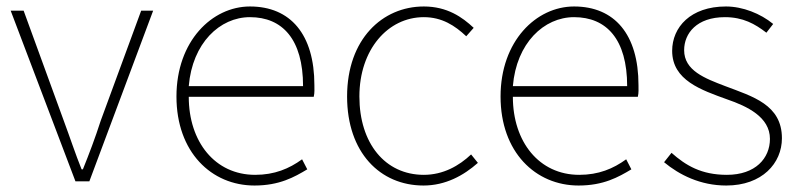

<svg xmlns="http://www.w3.org/2000/svg" viewBox="-20 -560 2475 593"><path d="M213 0H256L453 -527H416L291 -187C274 -134 255 -84 236 -37H232C213 -84 196 -136 177 -187L53 -527H13Z M766 13C843 13 889 -13 929 -37L913 -68C873 -39 828 -20 768 -20C644 -20 563 -122 563 -261H949C952 -274 951 -286 951 -297C951 -454 877 -540 752 -540C635 -540 525 -433 525 -262C525 -90 633 13 766 13ZM563 -294C574 -427 659 -507 752 -507C852 -507 916 -439 916 -294Z M1288 13C1356 13 1412 -18 1456 -57L1435 -83C1398 -48 1349 -20 1289 -20C1169 -20 1090 -118 1090 -262C1090 -407 1178 -507 1289 -507C1345 -507 1385 -481 1420 -448L1443 -474C1408 -507 1361 -540 1289 -540C1161 -540 1052 -439 1052 -262C1052 -89 1154 13 1288 13Z M1767 13C1844 13 1890 -13 1930 -37L1914 -68C1874 -39 1829 -20 1769 -20C1645 -20 1564 -122 1564 -261H1950C1953 -274 1952 -286 1952 -297C1952 -454 1878 -540 1753 -540C1636 -540 1526 -433 1526 -262C1526 -90 1634 13 1767 13ZM1564 -294C1575 -427 1660 -507 1753 -507C1853 -507 1917 -439 1917 -294Z M2223 13C2334 13 2395 -56 2395 -133C2395 -237 2304 -262 2220 -294C2157 -318 2093 -342 2093 -405C2093 -457 2132 -507 2219 -507C2275 -507 2312 -486 2347 -459L2368 -486C2329 -518 2274 -540 2222 -540C2113 -540 2056 -476 2056 -403C2056 -312 2146 -282 2226 -253C2287 -232 2358 -199 2358 -131C2358 -71 2313 -20 2225 -20C2146 -20 2098 -49 2054 -88L2031 -59C2078 -20 2143 13 2223 13Z"/></svg>

Font: SSpoqa Han Sans Neo Thin
Style: Regular
Weight: 100
Designer: [Spoqa Han Sans Neo] Dong-huui Kim  Younghwa Kang  Yujin Lee  [Noto Sans] Ryoko NISHIZUKA  (kana & ideographs); Paul D. 
Foundry: Spoqa (http://www.spoqa-han-sans.com)
Version: Version 1.000